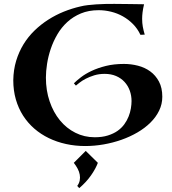

<svg xmlns="http://www.w3.org/2000/svg" viewBox="-20 -722 878 982"><path d="M357.9 -295.9Q371.6 -309.6 394 -326.9Q416.5 -344.2 448.5 -359.4Q480.5 -374.5 521.7 -384.8Q563 -395 613.8 -395Q650.4 -395 685.5 -386Q720.7 -377 748.3 -356.9Q775.9 -336.9 793 -304.9Q810.1 -272.9 810.1 -227.1Q810.1 -189.5 793.9 -156.2Q777.8 -123 749.5 -95Q721.2 -66.9 683.1 -44.7Q645 -22.5 601.3 -7.1Q557.6 8.3 510.3 16.6Q462.9 24.9 416 24.9Q364.7 24.9 317.9 14.6Q271 4.4 230 -15.4Q189 -35.2 155.5 -64.2Q122.1 -93.3 98.1 -130.6Q74.2 -168 61 -213.6Q47.9 -259.3 47.9 -312Q48.8 -365.2 62.7 -411.1Q76.7 -457 100.3 -495.6Q124 -534.2 156.5 -565.7Q189 -597.2 226.8 -621.3Q264.6 -645.5 306.4 -662.4Q348.1 -679.2 391.1 -689Q408.7 -693.4 429.4 -695.8Q450.2 -698.2 472.4 -699.7Q494.6 -701.2 518.1 -701.7Q541.5 -702.1 564.9 -702.1Q609.4 -702.1 649.7 -701.2Q689.9 -700.2 716.8 -700.2Q711.4 -677.2 709.2 -659.4Q707 -641.6 707 -626Q707 -604 710.4 -585.2Q713.9 -566.4 720.2 -544.9L698.2 -543.9Q683.6 -575.2 660.2 -598.9Q636.7 -622.6 608.4 -638.4Q580.1 -654.3 548.1 -662.1Q516.1 -669.9 484.9 -669.9Q433.6 -669.9 393.8 -653.3Q354 -636.7 324 -609.1Q293.9 -581.5 273.2 -545.9Q252.4 -510.3 239.5 -471.9Q226.6 -433.6 220.7 -395.5Q214.8 -357.4 214.8 -325.2Q214.8 -259.3 233.9 -203.4Q252.9 -147.5 286.4 -106.7Q319.8 -65.9 365.5 -43Q411.1 -20 464.8 -20Q502.9 -20 531.7 -29.1Q560.5 -38.1 581.3 -52.7Q602.1 -67.4 616 -86.7Q629.9 -106 637.9 -126.5Q646 -147 649.4 -167.5Q652.8 -188 652.8 -205.1Q652.8 -233.4 643.6 -258.8Q634.3 -284.2 616.7 -303.2Q599.1 -322.3 573.5 -333.3Q547.9 -344.2 515.1 -344.2Q486.3 -344.2 461.9 -336.7Q437.5 -329.1 418.7 -319.3Q399.9 -309.6 387 -299.3Q374 -289.1 368.2 -284.2ZM375 229Q384.8 215.8 387.7 201.2Q390.6 186.5 387.9 171.4Q385.3 156.2 377.2 140.9Q369.1 125.5 357.4 110.8L418.5 49.8L480.5 110.8Q469.7 140.1 445.6 174.8Q421.4 209.5 385.3 240.2Z"/></svg>

Font: Uncial Antiqua
Style: Regular
Weight: 400
Version: Version 1.000